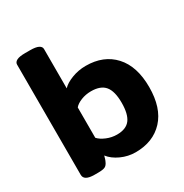

<svg xmlns="http://www.w3.org/2000/svg" viewBox="-175 -891 992 1036"><g transform="rotate(-30 321.5 -373.0)"><path d="M374 8Q328 8 285 -11.5Q242 -31 218 -62Q215 -52 213 -44.5Q211 -37 207 -29Q199 -10 186 -4Q173 2 143 2H121Q56 2 56 -35V-722Q56 -737 72.5 -745.5Q89 -754 125 -754H155Q191 -754 207.5 -745.5Q224 -737 224 -722V-477Q244 -499 285.5 -515Q327 -531 373 -531Q484 -531 548.5 -460.5Q613 -390 613 -261Q613 -131 548.5 -61.5Q484 8 374 8ZM335 -125Q392 -125 417 -158Q442 -191 442 -262Q442 -333 415.5 -365.5Q389 -398 329 -398Q296 -398 267 -386.5Q238 -375 224 -358V-169Q240 -151 271 -138Q302 -125 335 -125Z"/></g></svg>

Font: Asap Semi Expanded ExtraBold
Style: Regular
Weight: 800
Width: 6
Designer: Pablo Cosgaya
Foundry: Omnibus-Type
Version: Version 3.001; ttfautohint (v1.8.4.7-5d5b)